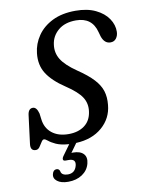

<svg xmlns="http://www.w3.org/2000/svg" viewBox="-99 -781 805 1064"><g transform="rotate(-10 303.5 -249.0)"><path d="M319 134Q309.5 171 276.8 193Q244 215 197.5 215Q157.5 215 136 198.2Q114.5 181.5 121 157.5Q126.5 135 145 135Q158 135 163 148Q165 162.5 176 168.5Q187 174.5 202.5 174.5Q242.5 174.5 253 134.5Q263 96.5 220.5 96.5H203Q190.5 96.5 189.2 88.2Q188 80 196.5 68.5L238.5 10.5Q191.5 7 165.2 -5.2Q139 -17.5 125.8 -28.8Q112.5 -40 104.5 -40Q97 -40 89.5 -27.2Q82 -14.5 73 -2Q64 10.5 51.5 10.5Q20 10.5 24.5 -27.5L44.5 -185Q48.5 -223 74.5 -223Q96 -223 106 -185.5L110 -154Q115.5 -103 151.5 -74Q187.5 -45 245.5 -45Q300 -45 335.2 -71.2Q370.5 -97.5 377.5 -147Q384.5 -192 361.8 -228.2Q339 -264.5 274 -307.5Q204.5 -353.5 173.5 -402.2Q142.5 -451 150 -517Q155.5 -569 186 -613.5Q216.5 -658 270.5 -684.8Q324.5 -711.5 400.5 -711.5Q467 -711.5 513.2 -689.2Q559.5 -667 583.5 -631.5Q607.5 -596 606.5 -557Q606 -535.5 594.5 -520.2Q583 -505 562.5 -505Q528.5 -505 514 -546.5L506.5 -573Q484.5 -658.5 394 -658.5Q331.5 -658.5 294 -626.8Q256.5 -595 250.5 -547.5Q244 -502 267.5 -464Q291 -426 353 -383.5Q409.5 -345.5 440.2 -312.2Q471 -279 481.8 -244.2Q492.5 -209.5 488 -166.5Q481.5 -92 424.8 -42.8Q368 6.5 278 10.5L242 60.5Q246 60 250 60Q291 60 309.5 79.5Q328 99 319 134Z"/></g></svg>

Font: Fraunces 72pt SuperSoft
Style: Italic
Weight: 400
Italic angle: -16°
Version: Version 1.000;[b76b70a41]